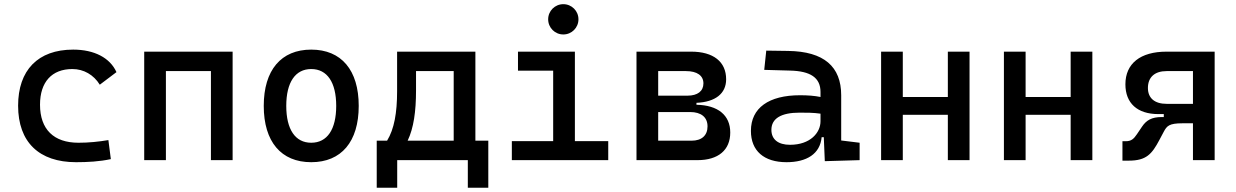

<svg xmlns="http://www.w3.org/2000/svg" viewBox="-20 -764 5899 916"><path d="M342.8 9.8C397 9.8 455.1 6.8 508.8 -4.9L497.1 -95.7C451.2 -87.9 402.8 -83 354.5 -83C236.8 -83 170.9 -146.5 170.9 -264.6C170.9 -373 227.5 -434.6 325.2 -434.6C379.4 -434.6 426.8 -407.2 456.1 -359.9L535.6 -419.9C504.9 -488.3 429.7 -527.3 329.1 -527.3C160.6 -527.3 66.4 -428.7 66.4 -259.8C66.4 -85.9 166.5 9.8 342.8 9.8Z M986.3 0H1089.8V-517.6H668V0H771.5V-424.8H986.3Z M1464.8 9.8C1608.4 9.8 1691.4 -87.9 1691.4 -258.8C1691.4 -429.7 1608.4 -527.3 1464.8 -527.3C1321.3 -527.3 1238.3 -429.7 1238.3 -258.8C1238.3 -87.9 1321.3 9.8 1464.8 9.8ZM1464.8 -83C1388.7 -83 1345.7 -146.5 1345.7 -258.8C1345.7 -371.1 1388.7 -434.6 1464.8 -434.6C1541 -434.6 1584 -371.1 1584 -258.8C1584 -146.5 1541 -83 1464.8 -83Z M1777.3 131.8H1875V0H2211.9V131.8H2309.6V-92.8H2248V-517.6H1874.5V-329.1C1874.5 -225.6 1860.8 -148.4 1826.7 -92.8H1777.3ZM2144.5 -92.8H1924.8C1953.6 -153.3 1964.8 -232.4 1964.8 -332.5V-424.8H2144.5Z M2421.9 0H2881.8V-90.8H2722.7V-517.6H2451.2V-426.8H2619.1V-90.8H2421.9ZM2667.5 -599.6C2707.5 -599.6 2739.7 -631.8 2739.7 -671.9C2739.7 -711.9 2707.5 -744.1 2667.5 -744.1C2627.4 -744.1 2595.2 -711.9 2595.2 -671.9C2595.2 -631.8 2627.4 -599.6 2667.5 -599.6Z M3016.6 0H3307.6C3406.7 0 3463.9 -47.9 3463.9 -131.8C3463.9 -214.4 3405.3 -262.2 3302.7 -264.2V-273.4C3392.6 -277.3 3444.3 -317.4 3444.3 -385.7C3444.3 -469.7 3383.3 -517.6 3277.3 -517.6H3016.6ZM3120.1 -92.8V-229.5H3272.5C3325.2 -229.5 3355.5 -204.6 3355.5 -161.1C3355.5 -117.7 3327.6 -92.8 3279.3 -92.8ZM3120.1 -307.6V-424.8H3252.9C3305.7 -424.8 3335.9 -403.3 3335.9 -366.2C3335.9 -329.1 3308.1 -307.6 3259.8 -307.6Z M3915 4.9 4081.1 0V-83L3993.2 -93.8V-309.6C3993.2 -446.3 3911.1 -518.6 3740.2 -521L3635.7 -522.5L3626 -430.7L3750 -427.2C3845.7 -424.8 3894.5 -394 3894.5 -325.2V-301.3C3866.2 -307.1 3834 -309.6 3796.9 -309.6C3647.5 -309.6 3562.5 -249 3562.5 -139.6C3562.5 -44.4 3624.5 9.8 3732.4 9.8C3828.6 9.8 3892.6 -29.8 3899.9 -109.4H3910.2ZM3894.5 -221.7V-185.5C3894.5 -130.9 3845.7 -73.2 3749 -73.2C3692.4 -73.2 3660.2 -99.1 3660.2 -144.5C3660.2 -198.7 3706.5 -226.6 3794.9 -226.6C3828.6 -226.6 3861.3 -226.6 3894.5 -221.7Z M4502 0H4605.5V-517.6H4502V-301.3H4287.1V-517.6H4183.6V0H4287.1V-216.3H4502Z M5087.9 0H5191.4V-517.6H5087.9V-301.3H4873V-517.6H4769.5V0H4873V-216.3H5087.9Z M5506.3 -219.7H5532.2V-205.6H5522.5C5474.6 -205.6 5449.2 -190.4 5428.7 -160.2L5404.3 -124C5389.2 -101.6 5377.4 -90.3 5351.1 -90.3H5335V2.4H5365.7C5448.7 2.4 5475.6 -28.8 5511.2 -96.2L5532.2 -135.7C5546.9 -163.1 5557.6 -175.8 5621.1 -175.8H5671.4V0H5774.9V-517.6H5545.4C5420.4 -517.6 5349.1 -460.9 5349.1 -361.8C5349.1 -271.5 5406.2 -219.7 5506.3 -219.7ZM5671.4 -268.6H5545.4C5488.8 -268.6 5456.5 -295.9 5456.5 -344.2C5456.5 -395.5 5488.8 -424.8 5545.4 -424.8H5671.4Z"/></svg>

Font: Cascadia Code PL
Style: Regular
Weight: 400
Monospace: yes
Designer: Aaron Bell
Foundry: Saja Typeworks
Version: Version 2404.023